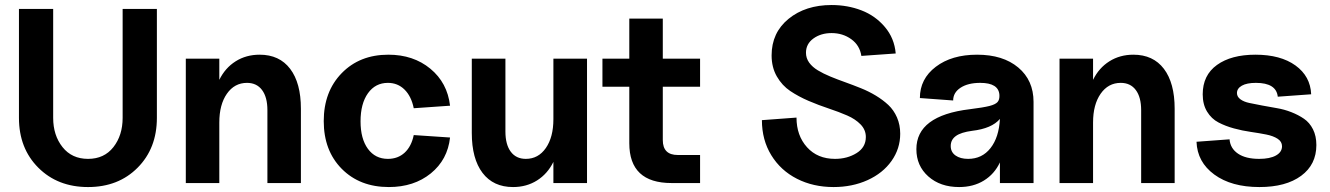

<svg xmlns="http://www.w3.org/2000/svg" viewBox="-20 -736 5349 772"><path d="M56.2 -262.2V-700.2H193.8V-262.2Q193.8 -191.9 231.4 -144.5Q269 -97.2 334 -97.2Q398.9 -97.2 436 -144.5Q473.1 -191.9 473.1 -262.2V-700.2H610.8V-262.2Q610.8 -139.6 533.4 -61.8Q456.1 16.1 334 16.1Q211.9 16.1 134 -61.8Q56.2 -139.6 56.2 -262.2Z M1055.2 -293Q1055.2 -345.2 1033.7 -374Q1012.2 -402.8 973.1 -402.8Q922.9 -402.8 892.3 -359.1Q861.8 -315.4 861.8 -243.2V0H727.1V-500H861.8V-415Q885.3 -462.9 927.5 -489.5Q969.7 -516.1 1023.9 -516.1Q1103.5 -516.1 1146.7 -459.2Q1189.9 -402.3 1189.9 -298.8V0H1055.2Z M1543.5 16.1Q1426.8 16.1 1354.2 -57.1Q1281.7 -130.4 1281.7 -249Q1281.7 -367.7 1354 -441.9Q1426.3 -516.1 1541.5 -516.1Q1642.1 -516.1 1710.4 -459.7Q1778.8 -403.3 1789.6 -311L1643.6 -300.8Q1633.8 -349.1 1606.4 -376Q1579.1 -402.8 1539.6 -402.8Q1489.3 -402.8 1459.5 -361.1Q1429.7 -319.3 1429.7 -248Q1429.7 -178.2 1459.2 -137.7Q1488.8 -97.2 1539.6 -97.2Q1580.1 -97.2 1607.2 -122.3Q1634.3 -147.5 1643.6 -192.9L1789.6 -183.1Q1779.8 -93.8 1712.2 -38.8Q1644.5 16.1 1543.5 16.1Z M2043 16.1Q1963.4 16.1 1920.2 -40.8Q1877 -97.7 1877 -201.2V-500H2012.2V-207Q2012.2 -154.8 2033.7 -126Q2055.2 -97.2 2094.2 -97.2Q2144.5 -97.2 2174.8 -140.9Q2205.1 -184.6 2205.1 -256.8V-500H2340.3V0H2205.1V-85Q2181.6 -37.1 2139.4 -10.5Q2097.2 16.1 2043 16.1Z M2680.2 0Q2510.3 0 2510.3 -160.2V-387.2H2402.3V-500H2510.3V-661.1H2645V-500H2794.9V-387.2H2645V-172.9Q2645 -112.8 2705.1 -112.8H2794.9V0Z M3331.5 16.1Q3250 16.1 3184.6 -17.1Q3119.1 -50.3 3081.3 -111.8Q3043.5 -173.3 3043.5 -252.9L3182.6 -263.2Q3182.6 -190.9 3224.9 -144Q3267.1 -97.2 3337.4 -97.2Q3386.7 -97.2 3424.1 -120.4Q3461.4 -143.6 3461.4 -185.1Q3461.4 -213.9 3440.4 -235.6Q3419.4 -257.3 3386.2 -271.7Q3353 -286.1 3312.5 -299.6Q3272 -313 3231.4 -330.3Q3190.9 -347.7 3157.7 -369.9Q3124.5 -392.1 3103.5 -428.7Q3082.5 -465.3 3082.5 -513.2Q3082.5 -604.5 3150.6 -660.2Q3218.8 -715.8 3323.7 -715.8Q3388.2 -715.8 3443.8 -694.3Q3499.5 -672.9 3537.8 -627.7Q3576.2 -582.5 3581.5 -521L3443.4 -511.2Q3437 -553.7 3402.8 -578.4Q3368.7 -603 3323.7 -603Q3280.8 -603 3250.7 -581.3Q3220.7 -559.6 3220.7 -523.9Q3220.7 -502 3233.6 -484.1Q3246.6 -466.3 3268.6 -453.1Q3290.5 -439.9 3318.8 -428.2Q3347.2 -416.5 3378.7 -405.3Q3410.2 -394 3441.7 -381.3Q3473.1 -368.7 3501.5 -351.6Q3529.8 -334.5 3551.8 -314Q3573.7 -293.5 3586.7 -263.7Q3599.6 -233.9 3599.6 -198.2Q3599.6 -138.2 3564.7 -88.9Q3529.8 -39.6 3468.3 -11.7Q3406.7 16.1 3331.5 16.1Z M3836.4 16.1Q3760.7 16.1 3712.6 -26.6Q3664.6 -69.3 3664.6 -136.2Q3664.6 -271 3879.4 -296.9Q3934.1 -303.7 3958 -309.8Q3981.9 -315.9 3990.7 -325.4Q3999.5 -335 3998.5 -354Q3995.6 -402.8 3921.4 -402.8Q3872.1 -402.8 3842.3 -383.3Q3812.5 -363.8 3812.5 -332L3678.7 -341.8Q3678.7 -418.9 3742.7 -467.5Q3806.6 -516.1 3908.7 -516.1Q4012.7 -516.1 4074.2 -464.6Q4135.7 -413.1 4135.7 -326.2V0H4000.5V-83Q3978.5 -36.1 3936 -10Q3893.6 16.1 3836.4 16.1ZM3872.6 -97.2Q3928.7 -97.2 3962.6 -140.4Q3996.6 -183.6 4000.5 -257.8Q3967.8 -219.2 3888.7 -210Q3844.2 -204.1 3823.5 -189.2Q3802.7 -174.3 3802.7 -148.9Q3802.7 -124.5 3822 -110.8Q3841.3 -97.2 3872.6 -97.2Z M4568.4 -293Q4568.4 -345.2 4546.9 -374Q4525.4 -402.8 4486.3 -402.8Q4436 -402.8 4405.5 -359.1Q4375 -315.4 4375 -243.2V0H4240.2V-500H4375V-415Q4398.4 -462.9 4440.7 -489.5Q4482.9 -516.1 4537.1 -516.1Q4616.7 -516.1 4659.9 -459.2Q4703.1 -402.3 4703.1 -298.8V0H4568.4Z M5043.9 16.1Q4931.2 16.1 4862.5 -34.2Q4793.9 -84.5 4791 -166L4923.8 -175.8Q4926.8 -139.2 4957.8 -118.2Q4988.8 -97.2 5043 -97.2Q5085.9 -97.2 5110.4 -110.8Q5134.8 -124.5 5134.8 -147.9Q5134.8 -166.5 5117.2 -178Q5099.6 -189.5 5071.5 -195.1Q5043.5 -200.7 5009.5 -205.6Q4975.6 -210.4 4941.4 -219.7Q4907.2 -229 4879.2 -243.7Q4851.1 -258.3 4833.5 -287.1Q4815.9 -315.9 4815.9 -356.9Q4815.9 -433.6 4873.3 -474.9Q4930.7 -516.1 5027.8 -516.1Q5128.9 -516.1 5189 -472.7Q5249 -429.2 5252 -356.9L5117.7 -347.2Q5111.8 -402.8 5029.8 -402.8Q4993.2 -402.8 4973.4 -391.6Q4953.6 -380.4 4953.6 -361.8Q4953.6 -347.2 4967.3 -336.9Q4981 -326.7 5003.4 -322Q5025.9 -317.4 5054.7 -311.8Q5083.5 -306.2 5113.3 -301.3Q5143.1 -296.4 5171.9 -285.2Q5200.7 -273.9 5223.1 -258.5Q5245.6 -243.2 5259.3 -216.1Q5272.9 -189 5272.9 -152.8Q5272.9 -74.2 5211.7 -29.1Q5150.4 16.1 5043.9 16.1Z"/></svg>

Font: Uncut Sans
Style: Bold
Weight: 700
Designer: Kasper Nordkvist
Foundry: UNCUT.wtf
Version: Version 1.304;Glyphs 3.2 (3246)